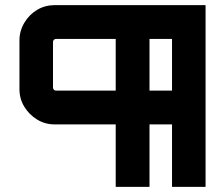

<svg xmlns="http://www.w3.org/2000/svg" viewBox="-20 -730 873 750"><path d="M432 0V-244H194Q156 -244 125 -263Q94 -282 75 -313Q56 -344 56 -382V-572Q56 -609 75 -641Q94 -673 125 -691.5Q156 -710 194 -710H783V0H652V-244H564V0ZM199 -376H432V-578H199Q194 -578 190.5 -574.5Q187 -571 187 -566V-388Q187 -383 190.5 -379.5Q194 -376 199 -376ZM564 -376H652V-578H564Z"/></svg>

Font: Orbitron
Style: Bold
Weight: 700
Designer: Matt McInerney
Foundry: The League of Moveable Type
Version: Version 2.001